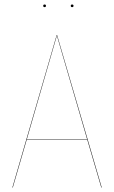

<svg xmlns="http://www.w3.org/2000/svg" viewBox="-20 -837 509 857"><path d="M179.2 -805.2Q172.9 -805.2 172.9 -811Q172.9 -816.9 179.2 -816.9Q185.1 -816.9 185.1 -811Q185.1 -805.2 179.2 -805.2ZM301.8 -805.2Q295.9 -805.2 295.9 -811Q295.9 -816.9 301.8 -816.9Q308.1 -816.9 308.1 -811Q308.1 -805.2 301.8 -805.2ZM432.1 0 369.6 -212.9H99.1L37.1 0H35.2L232.9 -680.2H234.9L434.1 0ZM99.6 -214.8H369.1L233.9 -678.2Z"/></svg>

Font: Fira Sans Compressed Two
Style: Regular
Weight: 100
Width: 1
Designer: Carrois Corporate & Edenspiekermann AG
Foundry: Carrois Corporate GbR & Edenspiekermann AG
Version: Version 4.203;PS 004.203;hotconv 1.0.88;makeotf.lib2.5.64775